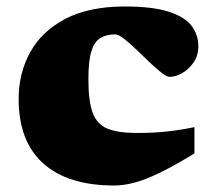

<svg xmlns="http://www.w3.org/2000/svg" viewBox="-20 -557 659 592"><path d="M364.5 -537Q449 -537 498.5 -521.5Q548 -506 569.8 -478.5Q591.5 -451 591.5 -414.5Q591.5 -385 576.5 -363.8Q561.5 -342.5 541 -331.2Q520.5 -320 503 -320Q494 -320 477.2 -333.2Q460.5 -346.5 440.2 -366Q420 -385.5 399.5 -405Q379 -424.5 362 -437.8Q345 -451 335 -451Q308 -451 289.5 -439.8Q271 -428.5 261.8 -398.8Q252.5 -369 252.5 -313Q252.5 -246 265.5 -210Q278.5 -174 311 -160.5Q343.5 -147 402 -147Q455 -147 496.8 -151.8Q538.5 -156.5 579.5 -165V-84Q516 -45 471 -23.5Q426 -2 393.2 6.5Q360.5 15 332 15Q189.5 15 113.5 -53Q37.5 -121 37.5 -252Q37.5 -331.5 73.2 -396.2Q109 -461 181.8 -499Q254.5 -537 364.5 -537Z"/></svg>

Font: Newsreader Caption ExtraBold
Style: Regular
Weight: 800
Designer: Hugues Gentile
Foundry: Production Type
Version: Version 1.001